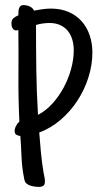

<svg xmlns="http://www.w3.org/2000/svg" viewBox="-20 -732 389 755"><path d="M343.3 -525.4Q343.3 -477.1 327.9 -428.2Q312.5 -379.4 284.9 -336.9Q257.3 -294.4 218.8 -261.2Q180.2 -228 134.3 -210.9Q137.2 -170.4 141.1 -130.4Q145 -90.3 151.9 -49.8Q153.3 -42.5 155 -34.7Q156.7 -26.9 156.7 -18.6Q156.7 -5.9 150.4 -1.5Q144 2.9 132.3 2.9Q124 2.9 112.3 1Q100.6 -1 92.3 -4.9Q82.5 -10.3 79.3 -15.9Q76.2 -21.5 74.7 -31.2Q66.4 -72.8 64.7 -114.3Q63 -155.8 60.1 -197.3Q50.3 -198.2 43.9 -202.4Q37.6 -206.5 37.6 -216.8Q37.6 -226.6 43.2 -237.3Q48.8 -248 56.2 -253.9Q51.8 -344.7 52.5 -434.1Q53.2 -523.4 52.2 -614.3Q49.8 -613.3 47.9 -612.8Q45.9 -612.3 43.5 -612.3Q38.1 -612.3 34.7 -615Q31.2 -617.7 29.1 -621.6Q26.9 -625.5 25.9 -630.1Q24.9 -634.8 24.9 -638.7Q24.9 -653.3 32.2 -659.9Q39.6 -666.5 52.2 -671.9Q52.2 -677.2 52.5 -684.3Q52.7 -691.4 54.4 -697.5Q56.2 -703.6 60.1 -707.8Q64 -711.9 71.8 -711.9Q84.5 -711.9 96.2 -707Q107.9 -702.1 113.8 -690.4Q130.9 -693.4 147 -695.8Q163.1 -698.2 180.2 -698.2Q218.8 -698.2 249 -685.3Q279.3 -672.4 300.3 -649.2Q321.3 -626 332.3 -594.2Q343.3 -562.5 343.3 -525.4ZM270 -534.2Q270 -556.6 264.2 -576.4Q258.3 -596.2 246.6 -610.6Q234.9 -625 216.8 -633.3Q198.7 -641.6 174.3 -641.6Q161.1 -641.6 147.7 -639.6Q134.3 -637.7 121.6 -633.8Q121.6 -544.4 122.8 -456.5Q124 -368.7 129.4 -280.3Q160.6 -296.4 186.5 -325.2Q212.4 -354 231 -388.9Q249.5 -423.8 259.8 -461.7Q270 -499.5 270 -534.2Z"/></svg>

Font: Just Another Hand
Style: Regular
Weight: 400
Designer: Astigmatic (AOETI)
Foundry: Astigmatic (AOETI)
Version: Version 1.001